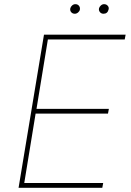

<svg xmlns="http://www.w3.org/2000/svg" viewBox="-20 -892 624 912"><path d="M68.2 0 188.9 -727.3H576.7L572.4 -704.5H207.4L153.4 -375H497.2L492.9 -352.3H149.1L95.2 -22.7H470.2L465.9 0ZM471.6 -826.7Q460.9 -826.7 454.5 -834.7Q448.2 -842.7 450.3 -852.3Q452.1 -859.7 459 -865.9Q465.9 -872.2 474.4 -872.2Q485.1 -872.2 491.8 -864.5Q498.6 -856.9 495.7 -846.6Q490.8 -826.7 471.6 -826.7ZM335.2 -826.7Q324.6 -826.7 318.2 -834.2Q311.8 -841.6 313.9 -852.3Q315.7 -860.1 322.6 -866.1Q329.5 -872.2 338.1 -872.2Q348.7 -872.2 354.9 -864.7Q361.2 -857.2 359.4 -846.6Q358.3 -839.1 351 -832.9Q343.8 -826.7 335.2 -826.7Z"/></svg>

Font: Inter Thin  BETA
Style: Italic
Weight: 100
Italic angle: -9.39999°
Designer: Rasmus Andersson
Foundry: rsms
Version: Version 3.011;git-f93a4a705